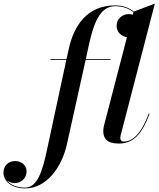

<svg xmlns="http://www.w3.org/2000/svg" viewBox="-208 -790 884 1070"><path d="M73 -460V-455.5H161.5L55 40C29.5 160 2 255.5 -68.5 255.5C-116 255.5 -151 239.5 -169.5 215C-157 226 -140 230 -125.5 230C-92.5 230 -60 207 -60 164.5C-60 127 -93 107.5 -124 107.5C-161 107.5 -188.5 133.5 -188.5 172C-188.5 220.5 -143 260 -68 260C50.5 260 136.5 144 165.5 11.5L269 -455.5H408V-460H270L287.5 -540C314 -660 348.5 -755.5 434 -755.5C477.5 -755.5 512 -741.5 535.5 -722L532 -708C524.5 -710.5 516.5 -711.5 509.5 -711.5C475.5 -711.5 442 -687 442 -646C442 -607.5 472 -587 499.5 -582.5L371.5 -90C369.5 -81.5 367.5 -69.5 367.5 -60.5C367.5 -19 387 10 454 10C537 10 583.5 -44.5 625.5 -155.5L621 -157C580 -46 531.5 -1 481.5 -1C469.5 -1 462.5 -9.5 462.5 -20C462.5 -25 463 -32.5 465 -38L655 -770L538 -725.5C513.5 -745.5 478 -760 434 -760C279 -760 202.5 -649 174 -511.5L162.5 -460Z"/></svg>

Font: Bodoni* 36pt Medium
Style: Italic
Weight: 500
Italic angle: -13°
Version: Version 2.3